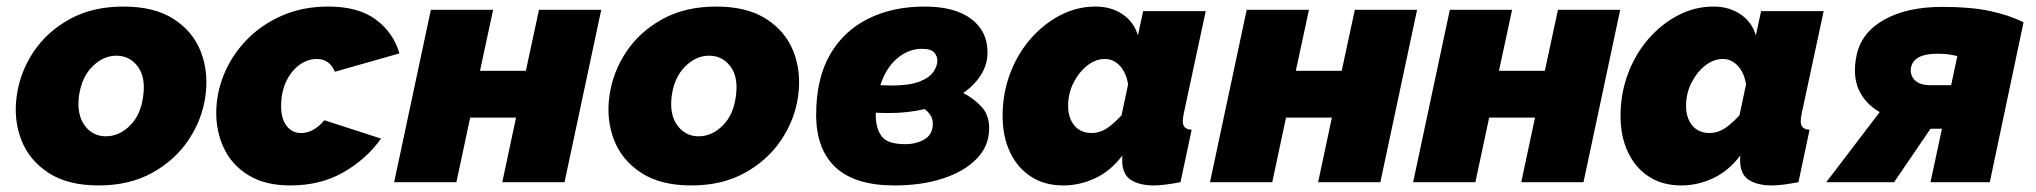

<svg xmlns="http://www.w3.org/2000/svg" viewBox="-20 -556 6214 586"><path d="M281 10Q187 10 128 -28.5Q69 -67 45 -129Q21 -191 31 -263Q41 -336 82.5 -398Q124 -460 193.5 -498Q263 -536 357 -536Q451 -536 510 -498Q569 -460 593 -398Q617 -336 607 -263Q597 -191 555.5 -129Q514 -67 444.5 -28.5Q375 10 281 10ZM303 -140Q344 -140 377 -173Q410 -206 417 -263Q425 -320 400.5 -353Q376 -386 335 -386Q295 -386 262 -353Q229 -320 221 -263Q214 -206 238.5 -173Q263 -140 303 -140Z M866 10Q790 10 739.5 -20.5Q689 -51 664.5 -101.5Q640 -152 640 -211Q640 -272 664 -330Q688 -388 733 -434.5Q778 -481 841 -508.5Q904 -536 982 -536Q1074 -536 1127.5 -496Q1181 -456 1199 -393L1002 -337Q986 -376 947 -376Q919 -376 894 -358Q869 -340 853.5 -307.5Q838 -275 838 -232Q838 -194 854.5 -172Q871 -150 899 -150Q937 -150 970 -189L1143 -133Q1098 -70 1028 -30Q958 10 866 10Z M1183 0 1295 -526H1485L1445 -340H1585L1625 -526H1815L1703 0H1513L1555 -197H1415L1373 0Z M2090 10Q1996 10 1937 -28.5Q1878 -67 1854 -129Q1830 -191 1840 -263Q1850 -336 1891.5 -398Q1933 -460 2002.5 -498Q2072 -536 2166 -536Q2260 -536 2319 -498Q2378 -460 2402 -398Q2426 -336 2416 -263Q2406 -191 2364.5 -129Q2323 -67 2253.5 -28.5Q2184 10 2090 10ZM2112 -140Q2153 -140 2186 -173Q2219 -206 2226 -263Q2234 -320 2209.5 -353Q2185 -386 2144 -386Q2104 -386 2071 -353Q2038 -320 2030 -263Q2023 -206 2047.5 -173Q2072 -140 2112 -140Z M2710 10Q2590 10 2530.5 -45Q2471 -100 2471 -206Q2471 -315 2512.5 -388Q2554 -461 2629 -498.5Q2704 -536 2802 -536Q2894 -536 2944 -498.5Q2994 -461 2994 -396Q2994 -359 2974 -327.5Q2954 -296 2920 -272Q2950 -257 2974.5 -231.5Q2999 -206 2999 -165Q2999 -110 2960.5 -71Q2922 -32 2857 -11Q2792 10 2710 10ZM2793 -407Q2753 -407 2718.5 -378Q2684 -349 2667 -296Q2685 -295 2700 -295Q2756 -295 2786.5 -307Q2817 -319 2829 -337Q2841 -355 2841 -371Q2841 -384 2831.5 -395.5Q2822 -407 2793 -407ZM2653 -203Q2653 -165 2670.5 -140.5Q2688 -116 2743 -116Q2777 -116 2802 -131Q2827 -146 2827 -178Q2827 -194 2819.5 -205Q2812 -216 2802 -223Q2750 -211 2694 -211Q2674 -211 2653 -212Q2653 -208 2653 -203Z M3226 10Q3168 10 3126.5 -17Q3085 -44 3062.5 -92Q3040 -140 3040 -202Q3040 -270 3062.5 -330.5Q3085 -391 3125 -437Q3165 -483 3216 -509.5Q3267 -536 3324 -536Q3371 -536 3406 -512.5Q3441 -489 3453 -448L3469 -522H3660L3593 -210Q3590 -195 3590 -186Q3590 -161 3617 -160L3583 0Q3557 5 3536.5 7.5Q3516 10 3502 10Q3458 10 3431.5 -7Q3405 -24 3405 -67Q3405 -71 3405 -74.5Q3405 -78 3406 -82Q3370 -34 3322.5 -12Q3275 10 3226 10ZM3312 -150Q3336 -150 3357 -163.5Q3378 -177 3403 -204L3423 -298Q3418 -333 3398.5 -354.5Q3379 -376 3352 -376Q3324 -376 3298.5 -356Q3273 -336 3256.5 -303.5Q3240 -271 3240 -233Q3240 -196 3259 -173Q3278 -150 3312 -150Z M3673 0 3785 -526H3975L3935 -340H4075L4115 -526H4305L4193 0H4003L4045 -197H3905L3863 0Z M4293 0 4405 -526H4595L4555 -340H4695L4735 -526H4925L4813 0H4623L4665 -197H4525L4483 0Z M5112 10Q5054 10 5012.5 -17Q4971 -44 4948.5 -92Q4926 -140 4926 -202Q4926 -270 4948.5 -330.5Q4971 -391 5011 -437Q5051 -483 5102 -509.5Q5153 -536 5210 -536Q5257 -536 5292 -512.5Q5327 -489 5339 -448L5355 -522H5546L5479 -210Q5476 -195 5476 -186Q5476 -161 5503 -160L5469 0Q5443 5 5422.5 7.5Q5402 10 5388 10Q5344 10 5317.5 -7Q5291 -24 5291 -67Q5291 -71 5291 -74.5Q5291 -78 5292 -82Q5256 -34 5208.5 -12Q5161 10 5112 10ZM5198 -150Q5222 -150 5243 -163.5Q5264 -177 5289 -204L5309 -298Q5304 -333 5284.5 -354.5Q5265 -376 5238 -376Q5210 -376 5184.5 -356Q5159 -336 5142.5 -303.5Q5126 -271 5126 -233Q5126 -196 5145 -173Q5164 -150 5198 -150Z M5554 0 5717 -214Q5672 -240 5653 -282.5Q5634 -325 5646 -385Q5660 -456 5730 -495.5Q5800 -535 5908 -535Q5993 -535 6051 -523Q6109 -511 6156 -488L6053 0H5872L5907 -163H5872L5761 0ZM5872 -296H5935L5954 -385Q5954 -385 5936.5 -388.5Q5919 -392 5893 -392Q5823 -392 5813 -352Q5808 -329 5823 -312.5Q5838 -296 5872 -296Z"/></svg>

Font: Raleway Black
Style: Italic
Weight: 900
Italic angle: -12°
Designer: Matt McInerney, Pablo Impallari, Rodrigo Fuenzalida
Foundry: Matt McInerney, Pablo Impallari, Rodrigo Fuenzalida
Version: Version 4.101;RELEASE